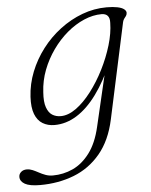

<svg xmlns="http://www.w3.org/2000/svg" viewBox="-93 -503 625 797"><g transform="rotate(-5 220.0 -104.5)"><path d="M358 5.5Q339.5 91.5 294 146Q248.5 200.5 183.5 225.8Q118.5 251 42.5 251Q-1 251 -21 239.8Q-41 228.5 -41 210Q-41 198 -31.8 189.8Q-22.5 181.5 -8 181.5Q4.5 181.5 16.2 186.5Q28 191.5 40.8 198.5Q53.5 205.5 67.8 210.8Q82 216 98 216Q142 216 181.8 197.8Q221.5 179.5 252.2 138.8Q283 98 298.5 31L362 -240L372.5 -232Q340 -155.5 300.5 -101.5Q261 -47.5 216.5 -19.8Q172 8 123.5 8Q95.5 8 74.2 -4.8Q53 -17.5 42.2 -45.2Q31.5 -73 34 -117Q37 -170.5 57 -220.8Q77 -271 110 -314.2Q143 -357.5 186.2 -390.2Q229.5 -423 279 -441.5Q328.5 -460 381 -460Q407.5 -460 425.8 -456.2Q444 -452.5 453 -445.5Q462 -438.5 462 -430Q461.5 -422 457.8 -417Q454 -412 450 -406.8Q446 -401.5 444 -393.5ZM88.5 -131.5Q85.5 -91.5 93.8 -68.5Q102 -45.5 117.2 -36Q132.5 -26.5 152.5 -26.5Q183.5 -26.5 216.5 -50.2Q249.5 -74 280.2 -114.2Q311 -154.5 335.5 -203Q360 -251.5 375 -301.5Q390 -351.5 390.5 -394.5Q391.5 -414.5 383 -424Q374.5 -433.5 357.5 -433.5Q321.5 -433.5 284.2 -417.5Q247 -401.5 213.2 -373Q179.5 -344.5 152.2 -306.2Q125 -268 108 -223.8Q91 -179.5 88.5 -131.5Z"/></g></svg>

Font: Fraunces ExtraLight
Style: Italic
Weight: 250
Italic angle: -16°
Version: Version 1.000;[b76b70a41]